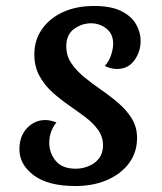

<svg xmlns="http://www.w3.org/2000/svg" viewBox="-20 -603 542 643"><path d="M232 20Q141 20 93 -16Q45 -52 45 -103Q45 -147 70.5 -174Q96 -201 132 -201Q140 -201 149.5 -199Q159 -197 169 -193Q145 -163 145 -125Q145 -91 166.5 -64.5Q188 -38 234 -38Q255 -38 276.5 -46.5Q298 -55 311.5 -72.5Q325 -90 325 -116Q325 -145 308.5 -168Q292 -191 266 -210.5Q240 -230 210.5 -250.5Q181 -271 155 -294.5Q129 -318 112 -349Q95 -380 95 -421Q95 -468 120 -504.5Q145 -541 190 -562Q235 -583 295 -583Q352 -583 386 -566Q420 -549 435.5 -522Q451 -495 451 -466Q451 -430 430 -401Q409 -372 372 -372Q352 -372 331 -382Q346 -399 352.5 -420Q359 -441 359 -456Q359 -490 336 -507.5Q313 -525 285 -525Q254 -525 228 -506Q202 -487 202 -448Q202 -416 219 -391Q236 -366 263 -344Q290 -322 320.5 -301Q351 -280 378 -256.5Q405 -233 422 -205Q439 -177 439 -141Q439 -93 412.5 -57Q386 -21 339.5 -0.5Q293 20 232 20Z"/></svg>

Font: Merienda Medium
Style: Regular
Weight: 500
Designer: Eduardo Rodriguez Tunni
Foundry: Eduardo Rodriguez Tunni
Version: Version 2.001; ttfautohint (v1.8.4.7-5d5b)